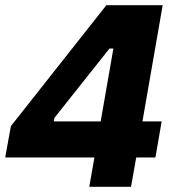

<svg xmlns="http://www.w3.org/2000/svg" viewBox="-34 -720 666 740"><path d="M471 0 491 -113H565L589 -252H515L593 -700H376L8 -234L-14 -113H330L310 0ZM173 -252 176 -266 388 -533H403L354 -252Z"/></svg>

Font: Fixel Display 20240404 ExBold
Style: Italic
Weight: 800
Italic angle: -10°
Designer: AlfaBravo + MacPaw
Foundry: Kyrylo Tkachov, Marchela Mozhyna, Serhii Makarenko, Maria Weinstein, Zakhar Kryvoshyya
Version: Version 1.211;Glyphs 3.2 (3225)